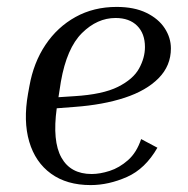

<svg xmlns="http://www.w3.org/2000/svg" viewBox="-20 -525 542 555"><path d="M435 -98Q400 -37 347 -13.5Q294 10 242 10Q173 10 127.5 -23Q82 -56 64.5 -115.5Q47 -175 61 -254L65 -276Q77 -344 111.5 -395.5Q146 -447 198.5 -476Q251 -505 317 -505Q368 -505 403 -488Q438 -471 456 -443.5Q474 -416 474 -385Q474 -335 438.5 -299Q403 -263 340.5 -242.5Q278 -222 196 -216L144 -212Q131 -117 157.5 -69.5Q184 -22 245 -22Q269 -22 297 -31Q325 -40 350 -62Q375 -84 388 -123ZM156 -289 149 -244 195 -247Q277 -252 321 -274Q365 -296 382 -327Q399 -358 399 -389Q399 -428 376.5 -450.5Q354 -473 314 -473Q261 -473 217 -429.5Q173 -386 156 -289Z"/></svg>

Font: Inria Serif
Style: Italic
Weight: 400
Italic angle: -10°
Designer: Black Foundry Team
Foundry: Black Foundry
Version: Version 1.000; ttfautohint (v1.8.3)